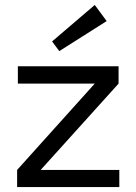

<svg xmlns="http://www.w3.org/2000/svg" viewBox="-20 -754 550 774"><path d="M219 -548 410 -669 362 -734 190 -587ZM461 -69H144L458 -417V-487H52V-417H362L49 -69V0H461Z"/></svg>

Font: SnT
Style: Regular
Weight: 400
Designer: Natanael Gama
Version: Version 1.001;PS 001.001;hotconv 1.0.70;makeotf.lib2.5.58329